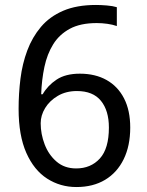

<svg xmlns="http://www.w3.org/2000/svg" viewBox="-20 -744 591 774"><path d="M288 10Q223 10 170 -24Q117 -58 86 -128Q55 -198 55 -305Q55 -367 62.5 -427Q70 -487 90 -540.5Q110 -594 145 -635.5Q180 -677 234.5 -700.5Q289 -724 367 -724Q386 -724 410.5 -722Q435 -720 451 -715V-639Q434 -645 412.5 -648Q391 -651 370 -651Q304 -651 261.5 -628Q219 -605 194.5 -565.5Q170 -526 159 -474Q148 -422 146 -364H152Q172 -399 208 -423Q244 -447 302 -447Q364 -447 409.5 -421.5Q455 -396 480 -347.5Q505 -299 505 -230Q505 -156 478.5 -102Q452 -48 403.5 -19Q355 10 288 10ZM287 -65Q346 -65 382.5 -105Q419 -145 419 -230Q419 -298 387 -337.5Q355 -377 290 -377Q246 -377 213 -357.5Q180 -338 162 -308.5Q144 -279 144 -247Q144 -204 160 -162Q176 -120 208 -92.5Q240 -65 287 -65Z"/></svg>

Font: lsinhala15
Style: Book
Weight: 400
Designer: Jelle Bosma - Monotype Design Team
Foundry: Monotype Imaging Inc.
Version: Version 2.003